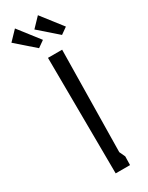

<svg xmlns="http://www.w3.org/2000/svg" viewBox="-273 -808 669 869"><g transform="rotate(-30 62.0 -374.0)"><path d="M46 -582H120L112 -51L126 -21L125 24H50ZM-63 -724 -17 -772 67 -664 33 -640ZM57 -724 103 -772 187 -664 153 -640Z"/></g></svg>

Font: Bahianita
Style: Regular
Weight: 400
Designer: Pablo Cosgaya & Dani Raskovsky
Foundry: Pablo Cosgaya & Dani Raskovsky
Version: Version 1.008